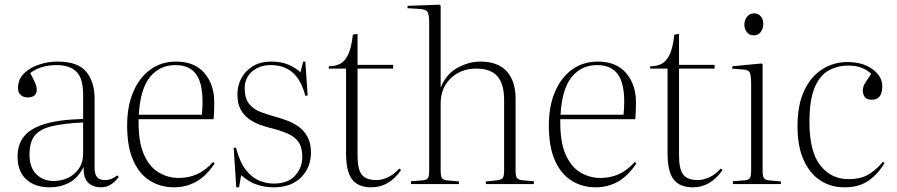

<svg xmlns="http://www.w3.org/2000/svg" viewBox="-20 -786 3830 820"><path d="M193 14Q129 14 92 -20Q55 -54 55 -118Q55 -167 81 -201.5Q107 -236 168 -255.5Q229 -275 335 -278V-383Q335 -453 305.5 -480.5Q276 -508 222 -508Q186 -508 158 -499Q130 -490 109 -474Q126 -442 131.5 -428.5Q137 -415 137 -403Q137 -370 97 -370Q80 -370 68.5 -380.5Q57 -391 57 -410Q57 -448 83 -473Q109 -498 147.5 -510.5Q186 -523 225 -523Q313 -523 348.5 -479.5Q384 -436 384 -365V-69Q384 -41 395 -29Q406 -17 427 -17Q444 -17 457.5 -23Q471 -29 481 -37L487 -30Q472 -10 453.5 2Q435 14 411 14Q379 14 357.5 -5Q336 -24 337 -73Q312 -24 274.5 -5Q237 14 193 14ZM210 -13Q241 -13 269.5 -26Q298 -39 316.5 -65.5Q335 -92 335 -131V-263Q250 -259 199.5 -246.5Q149 -234 127.5 -206Q106 -178 106 -126Q106 -71 135 -42Q164 -13 210 -13Z M723 14Q667 14 621.5 -13.5Q576 -41 549.5 -99.5Q523 -158 523 -250Q523 -333 549.5 -394.5Q576 -456 623 -489.5Q670 -523 732 -523Q811 -523 853 -474Q895 -425 895 -350Q895 -335 894.5 -315.5Q894 -296 892 -277H572Q570 -184 593.5 -129Q617 -74 657 -50Q697 -26 743 -26Q785 -26 820.5 -41.5Q856 -57 890 -94L897 -88Q859 -32 816 -9Q773 14 723 14ZM573 -296H842Q845 -328 845 -350Q845 -433 816.5 -470.5Q788 -508 729 -508Q662 -508 620.5 -457Q579 -406 573 -296Z M989 14 978 -155H988Q1003 -96 1028.5 -62.5Q1054 -29 1085 -15.5Q1116 -2 1149 -2Q1210 -2 1240.5 -36Q1271 -70 1271 -116Q1271 -157 1254.5 -180Q1238 -203 1206.5 -216.5Q1175 -230 1129 -241Q1110 -246 1087 -254.5Q1064 -263 1042.5 -278.5Q1021 -294 1007.5 -319Q994 -344 994 -383Q994 -420 1010.5 -451.5Q1027 -483 1059.5 -503Q1092 -523 1139 -523Q1181 -523 1211.5 -510Q1242 -497 1263 -477L1275 -523H1284L1294 -378L1284 -377Q1266 -445 1229.5 -476.5Q1193 -508 1136 -508Q1088 -508 1056.5 -480.5Q1025 -453 1025 -409Q1025 -366 1044 -342.5Q1063 -319 1093.5 -307.5Q1124 -296 1157 -287Q1180 -281 1206.5 -271Q1233 -261 1256 -244.5Q1279 -228 1293.5 -201Q1308 -174 1308 -135Q1308 -71 1266 -28.5Q1224 14 1148 14Q1112 14 1077 2.5Q1042 -9 1010 -38L1001 14Z M1566 14Q1510 14 1484 -19.5Q1458 -53 1458 -131V-493H1384V-503Q1413 -503 1433.5 -514Q1454 -525 1467.5 -554Q1481 -583 1487 -638L1507 -641V-509H1659V-493H1507V-123Q1507 -62 1525.5 -39.5Q1544 -17 1587 -17Q1611 -17 1637 -29Q1663 -41 1685 -66L1693 -60Q1642 14 1566 14Z M1735 0V-12L1787 -16Q1803 -18 1808 -26Q1813 -34 1813 -60V-690Q1813 -725 1805 -736Q1797 -747 1770 -748L1720 -751L1721 -761L1856 -766L1862 -762V-414H1863Q1886 -470 1934 -496.5Q1982 -523 2032 -523Q2106 -523 2144 -481.5Q2182 -440 2182 -364V-57Q2182 -35 2187.5 -26.5Q2193 -18 2212 -16L2260 -12V0H2055V-11L2102 -16Q2122 -18 2127.5 -26.5Q2133 -35 2133 -58V-359Q2133 -427 2104.5 -460Q2076 -493 2013 -493Q1949 -493 1905.5 -452Q1862 -411 1862 -344V-59Q1862 -35 1867 -26.5Q1872 -18 1887 -16L1940 -11V0Z M2524 14Q2468 14 2422.5 -13.5Q2377 -41 2350.5 -99.5Q2324 -158 2324 -250Q2324 -333 2350.5 -394.5Q2377 -456 2424 -489.5Q2471 -523 2533 -523Q2612 -523 2654 -474Q2696 -425 2696 -350Q2696 -335 2695.5 -315.5Q2695 -296 2693 -277H2373Q2371 -184 2394.5 -129Q2418 -74 2458 -50Q2498 -26 2544 -26Q2586 -26 2621.5 -41.5Q2657 -57 2691 -94L2698 -88Q2660 -32 2617 -9Q2574 14 2524 14ZM2374 -296H2643Q2646 -328 2646 -350Q2646 -433 2617.5 -470.5Q2589 -508 2530 -508Q2463 -508 2421.5 -457Q2380 -406 2374 -296Z M2939 14Q2883 14 2857 -19.5Q2831 -53 2831 -131V-493H2757V-503Q2786 -503 2806.5 -514Q2827 -525 2840.5 -554Q2854 -583 2860 -638L2880 -641V-509H3032V-493H2880V-123Q2880 -62 2898.5 -39.5Q2917 -17 2960 -17Q2984 -17 3010 -29Q3036 -41 3058 -66L3066 -60Q3015 14 2939 14Z M3199 -635Q3181 -635 3170 -648.5Q3159 -662 3159 -680Q3159 -700 3170.5 -714.5Q3182 -729 3200 -729Q3218 -729 3229 -716.5Q3240 -704 3240 -684Q3240 -665 3229.5 -650Q3219 -635 3199 -635ZM3110 0V-12L3162 -16Q3178 -18 3183 -26Q3188 -34 3188 -60V-427Q3188 -465 3182 -476.5Q3176 -488 3155 -489L3107 -493L3108 -503L3233 -515L3237 -511V-59Q3237 -35 3242 -26.5Q3247 -18 3262 -16L3315 -11V0Z M3586 14Q3529 14 3484 -15Q3439 -44 3412.5 -102Q3386 -160 3386 -247Q3386 -338 3414.5 -398.5Q3443 -459 3491.5 -490Q3540 -521 3599 -521Q3665 -521 3706.5 -490.5Q3748 -460 3748 -418Q3748 -387 3736 -373.5Q3724 -360 3704 -360Q3682 -360 3673.5 -371.5Q3665 -383 3665 -399Q3665 -416 3675 -432Q3685 -448 3701 -471Q3682 -488 3658.5 -497Q3635 -506 3603 -506Q3557 -506 3519 -485Q3481 -464 3459 -411.5Q3437 -359 3437 -265Q3437 -138 3483.5 -79.5Q3530 -21 3603 -21Q3661 -21 3696 -45Q3731 -69 3750 -95L3758 -90Q3730 -43 3689.5 -14.5Q3649 14 3586 14Z"/></svg>

Font: Display Extralight
Style: Regular
Weight: 200
Designer: Latin by Veronika Burian and Jose Scaglione. Greek by Irene Vlachou. Cyrillic by Vera Evstafieva.
Foundry: TypeTogether
Version: Version 3.002